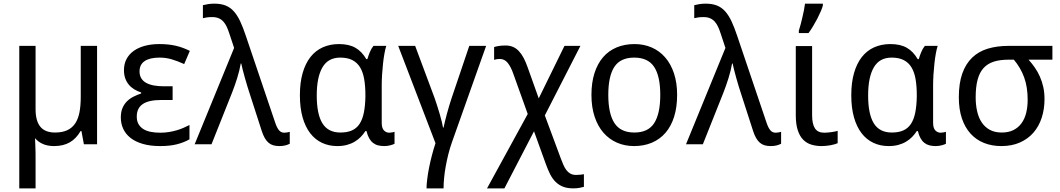

<svg xmlns="http://www.w3.org/2000/svg" viewBox="-20 -786 5776 1046"><path d="M173.8 -190.9Q173.8 -127.4 199.7 -95.7Q225.6 -64 279.8 -64Q319.8 -64 346.7 -76.7Q373.5 -89.4 389.9 -114Q406.2 -138.7 413.1 -174.8Q419.9 -210.9 419.9 -257.8V-536.1H508.8V0H437L423.8 -71.8H418.9Q395.5 -31.2 360.4 -10.7Q325.2 9.8 274.9 9.8Q239.7 9.8 213.9 -1.5Q188 -12.7 170.9 -33.2Q171.4 -14.6 172.4 4.9Q173.3 22 173.6 42.7Q173.8 63.5 173.8 84V240.2H85V-536.1H173.8Z M920.4 -315.9V-241.2H857.4Q790 -241.2 757.6 -219Q725.1 -196.8 725.1 -150.9Q725.1 -126 735.1 -109.1Q745.1 -92.3 762.2 -82Q779.3 -71.8 802.7 -67.4Q826.2 -63 853 -63Q877.9 -63 900.4 -66.7Q922.9 -70.3 942.6 -76.2Q962.4 -82 979.7 -89.6Q997.1 -97.2 1012.2 -105V-26.9Q983.4 -10.3 944.8 -0.2Q906.2 9.8 853 9.8Q797.9 9.8 757.3 -2.2Q716.8 -14.2 690.4 -35.2Q664.1 -56.2 651.1 -84.7Q638.2 -113.3 638.2 -146Q638.2 -176.3 647.5 -197.8Q656.7 -219.2 672.1 -234.4Q687.5 -249.5 707.5 -259.5Q727.5 -269.5 749 -276.9V-282.2Q728 -289.1 710.9 -299.6Q693.8 -310.1 681.4 -325.2Q668.9 -340.3 662.1 -359.9Q655.3 -379.4 655.3 -403.8Q655.3 -438 669.4 -464.6Q683.6 -491.2 709.2 -509.3Q734.9 -527.3 770 -536.6Q805.2 -545.9 847.2 -545.9Q873 -545.9 895 -543.7Q917 -541.5 937 -536.9Q957 -532.2 975.8 -525.4Q994.6 -518.6 1014.2 -508.8L983.4 -437Q946.8 -453.6 915.3 -462.9Q883.8 -472.2 849.1 -472.2Q796.4 -472.2 768.3 -453.4Q740.2 -434.6 740.2 -397Q740.2 -375 749.8 -359.4Q759.3 -343.8 776.9 -334.2Q794.4 -324.7 818.8 -320.3Q843.3 -315.9 873 -315.9Z M1040.5 0 1255.4 -524.9 1229.5 -603Q1223.1 -623 1215.6 -639.4Q1208 -655.8 1197.5 -667.7Q1187 -679.7 1172.1 -686.3Q1157.2 -692.9 1136.2 -692.9Q1119.6 -692.9 1107.4 -691.2Q1095.2 -689.5 1085.4 -687V-757.8Q1098.1 -761.2 1114.3 -763.7Q1130.4 -766.1 1147.5 -766.1Q1183.6 -766.1 1209.2 -755.9Q1234.9 -745.6 1254.2 -723.9Q1273.4 -702.1 1288.8 -669.2Q1304.2 -636.2 1319.3 -590.8L1479.5 -117.2Q1488.3 -90.8 1499.5 -76.9Q1510.7 -63 1529.3 -63Q1536.1 -63 1545.4 -64.7Q1554.7 -66.4 1558.6 -67.9V-2.9Q1547.4 2.9 1533.9 6.3Q1520.5 9.8 1502.4 9.8Q1483.4 9.8 1469 5.6Q1454.6 1.5 1443.1 -8.3Q1431.6 -18.1 1422.6 -33.7Q1413.6 -49.3 1406.2 -71.8L1340.3 -275.9Q1335 -292 1327.9 -314.9Q1320.8 -337.9 1314.2 -361.6Q1307.6 -385.3 1302.2 -406.5Q1296.9 -427.7 1294.4 -439.9H1291.5Q1285.2 -402.3 1272.2 -360.8Q1259.3 -319.3 1244.1 -280.8L1132.3 0Z M1834.5 -64Q1871.6 -64 1897.2 -75.4Q1922.9 -86.9 1938.7 -110.8Q1954.6 -134.8 1962.2 -171.9Q1969.7 -209 1970.7 -259.8V-267.1Q1970.7 -316.4 1964.1 -354.7Q1957.5 -393.1 1941.7 -419.2Q1925.8 -445.3 1899.4 -458.7Q1873 -472.2 1833.5 -472.2Q1767.6 -472.2 1736.6 -418.9Q1705.6 -365.7 1705.6 -266.1Q1705.6 -164.1 1736.6 -114Q1767.6 -64 1834.5 -64ZM1817.4 9.8Q1772 9.8 1734.4 -7.8Q1696.8 -25.4 1669.9 -60.3Q1643.1 -95.2 1628.4 -147Q1613.8 -198.7 1613.8 -267.1Q1613.8 -335.9 1628.7 -387.9Q1643.6 -439.9 1671.1 -475.1Q1698.7 -510.3 1738.3 -528.1Q1777.8 -545.9 1826.7 -545.9Q1881.3 -545.9 1916.5 -525.6Q1951.7 -505.4 1975.6 -463.9H1981.4Q1986.3 -481 1994.4 -501Q2002.4 -521 2014.6 -536.1H2084.5Q2079.1 -520 2074.5 -494.6Q2069.8 -469.2 2066.7 -439.7Q2063.5 -410.2 2061.5 -379.4Q2059.6 -348.6 2059.6 -321.8V-117.2Q2059.6 -87.9 2071.8 -75.4Q2084 -63 2100.6 -63Q2107.4 -63 2116.5 -64.7Q2125.5 -66.4 2129.4 -67.9V-2.9Q2122.1 1.5 2106.2 5.6Q2090.3 9.8 2073.7 9.8Q2055.2 9.8 2039.8 5.9Q2024.4 2 2012.2 -7.6Q2000 -17.1 1991.2 -32.7Q1982.4 -48.3 1976.6 -71.8H1970.7Q1960 -55.2 1945.6 -40.3Q1931.2 -25.4 1912.4 -14.2Q1893.6 -2.9 1870.1 3.4Q1846.7 9.8 1817.4 9.8Z M2441.4 -8.8Q2430.7 21.5 2422.4 54.7Q2414.1 87.9 2408.2 120.6Q2402.3 153.3 2399.4 184.1Q2396.5 214.8 2396.5 240.2H2303.7Q2303.7 219.7 2307.4 190.2Q2311 160.6 2317.6 127.2Q2324.2 93.8 2333.3 59.3Q2342.3 24.9 2352.5 -5.9L2149.4 -536.1H2241.7L2347.7 -252Q2354.5 -232.4 2361.8 -209.7Q2369.1 -187 2375.5 -165Q2381.8 -143.1 2386.7 -123.5Q2391.6 -104 2393.6 -90.8H2396.5Q2398.9 -103.5 2403.8 -123.5Q2408.7 -143.6 2414.8 -166.3Q2420.9 -189 2427.5 -210.9Q2434.1 -232.9 2439.5 -249L2536.6 -536.1H2628.4Z M2734.9 -538.1Q2756.8 -538.1 2774.7 -530.5Q2792.5 -522.9 2806.6 -507.8Q2820.8 -492.7 2832.8 -470.2Q2844.7 -447.8 2855 -418L2915 -250L3055.2 -536.1H3142.1L2948.2 -157.2L3035.2 77.1Q3042 95.7 3049.1 111.8Q3056.2 127.9 3065.4 140.4Q3074.7 152.8 3087.4 159.9Q3100.1 167 3118.2 167Q3130.9 167 3142.1 165.8Q3153.3 164.6 3161.1 163.1V231.9Q3150.4 234.9 3136.5 237.5Q3122.6 240.2 3103 240.2Q3070.3 240.2 3047.1 231Q3023.9 221.7 3006.6 204.6Q2989.3 187.5 2976.8 162.6Q2964.4 137.7 2953.1 106L2889.2 -70.8L2728 240.2H2633.3L2855 -165L2776.9 -382.8Q2763.7 -421.4 2746.3 -443.1Q2729 -464.8 2703.1 -464.8Q2685.5 -464.8 2671.9 -460V-529.8Q2682.6 -533.2 2697.8 -535.6Q2712.9 -538.1 2734.9 -538.1Z M3668.9 -269Q3668.9 -202.1 3652.6 -150.1Q3636.2 -98.1 3605.7 -62.7Q3575.2 -27.3 3531.7 -8.8Q3488.3 9.8 3434.1 9.8Q3383.8 9.8 3341.3 -8.8Q3298.8 -27.3 3267.8 -62.7Q3236.8 -98.1 3219.5 -150.1Q3202.1 -202.1 3202.1 -269Q3202.1 -335.4 3218.5 -387Q3234.9 -438.5 3265.1 -473.9Q3295.4 -509.3 3339.1 -527.6Q3382.8 -545.9 3437 -545.9Q3487.3 -545.9 3529.8 -527.6Q3572.3 -509.3 3603.3 -473.9Q3634.3 -438.5 3651.6 -387Q3668.9 -335.4 3668.9 -269ZM3293.9 -269Q3293.9 -167 3327.4 -115.5Q3360.8 -64 3436 -64Q3511.2 -64 3544.2 -115.5Q3577.1 -167 3577.1 -269Q3577.1 -371.1 3543.7 -421.6Q3510.3 -472.2 3435.1 -472.2Q3359.9 -472.2 3326.9 -421.6Q3293.9 -371.1 3293.9 -269Z M3717.3 0 3932.1 -524.9 3906.2 -603Q3899.9 -623 3892.3 -639.4Q3884.8 -655.8 3874.3 -667.7Q3863.8 -679.7 3848.9 -686.3Q3834 -692.9 3813 -692.9Q3796.4 -692.9 3784.2 -691.2Q3772 -689.5 3762.2 -687V-757.8Q3774.9 -761.2 3791 -763.7Q3807.1 -766.1 3824.2 -766.1Q3860.4 -766.1 3886 -755.9Q3911.6 -745.6 3930.9 -723.9Q3950.2 -702.1 3965.6 -669.2Q3981 -636.2 3996.1 -590.8L4156.2 -117.2Q4165 -90.8 4176.3 -76.9Q4187.5 -63 4206.1 -63Q4212.9 -63 4222.2 -64.7Q4231.4 -66.4 4235.4 -67.9V-2.9Q4224.1 2.9 4210.7 6.3Q4197.3 9.8 4179.2 9.8Q4160.2 9.8 4145.8 5.6Q4131.3 1.5 4119.9 -8.3Q4108.4 -18.1 4099.4 -33.7Q4090.3 -49.3 4083 -71.8L4017.1 -275.9Q4011.7 -292 4004.6 -314.9Q3997.6 -337.9 3991 -361.6Q3984.4 -385.3 3979 -406.5Q3973.6 -427.7 3971.2 -439.9H3968.3Q3961.9 -402.3 3949 -360.8Q3936 -319.3 3920.9 -280.8L3809.1 0Z M4404.3 -535.2V-158.2Q4404.3 -110.8 4419.7 -86.9Q4435.1 -63 4470.2 -63Q4479 -63 4490 -64Q4501 -64.9 4511.2 -66.4Q4521.5 -67.9 4530.3 -69.8Q4539.1 -71.8 4543.5 -73.2V-5.9Q4537.1 -2.9 4527.1 0Q4517.1 2.9 4505.4 5.1Q4493.7 7.3 4481 8.5Q4468.3 9.8 4456.5 9.8Q4426.3 9.8 4400.4 2Q4374.5 -5.9 4355.7 -24.9Q4336.9 -43.9 4326.2 -76.4Q4315.4 -108.9 4315.4 -158.2V-535.2ZM4332 -619.1Q4336.9 -633.8 4341.8 -652.6Q4346.7 -671.4 4351.3 -691.2Q4356 -710.9 4359.9 -730.5Q4363.8 -750 4365.7 -766.1H4462.9V-755.9Q4460 -744.1 4451.9 -725.1Q4443.8 -706.1 4432.9 -684.8Q4421.9 -663.6 4409.2 -642.6Q4396.5 -621.6 4384.8 -606H4332Z M4838.4 -64Q4875.5 -64 4901.1 -75.4Q4926.8 -86.9 4942.6 -110.8Q4958.5 -134.8 4966.1 -171.9Q4973.6 -209 4974.6 -259.8V-267.1Q4974.6 -316.4 4968 -354.7Q4961.4 -393.1 4945.6 -419.2Q4929.7 -445.3 4903.3 -458.7Q4877 -472.2 4837.4 -472.2Q4771.5 -472.2 4740.5 -418.9Q4709.5 -365.7 4709.5 -266.1Q4709.5 -164.1 4740.5 -114Q4771.5 -64 4838.4 -64ZM4821.3 9.8Q4775.9 9.8 4738.3 -7.8Q4700.7 -25.4 4673.8 -60.3Q4647 -95.2 4632.3 -147Q4617.7 -198.7 4617.7 -267.1Q4617.7 -335.9 4632.6 -387.9Q4647.5 -439.9 4675 -475.1Q4702.6 -510.3 4742.2 -528.1Q4781.7 -545.9 4830.6 -545.9Q4885.3 -545.9 4920.4 -525.6Q4955.6 -505.4 4979.5 -463.9H4985.4Q4990.2 -481 4998.3 -501Q5006.3 -521 5018.6 -536.1H5088.4Q5083 -520 5078.4 -494.6Q5073.7 -469.2 5070.6 -439.7Q5067.4 -410.2 5065.4 -379.4Q5063.5 -348.6 5063.5 -321.8V-117.2Q5063.5 -87.9 5075.7 -75.4Q5087.9 -63 5104.5 -63Q5111.3 -63 5120.4 -64.7Q5129.4 -66.4 5133.3 -67.9V-2.9Q5126 1.5 5110.1 5.6Q5094.2 9.8 5077.6 9.8Q5059.1 9.8 5043.7 5.9Q5028.3 2 5016.1 -7.6Q5003.9 -17.1 4995.1 -32.7Q4986.3 -48.3 4980.5 -71.8H4974.6Q4963.9 -55.2 4949.5 -40.3Q4935.1 -25.4 4916.3 -14.2Q4897.5 -2.9 4874 3.4Q4850.6 9.8 4821.3 9.8Z M5670.4 -246.1Q5670.4 -191.9 5655.3 -145Q5640.1 -98.1 5610.4 -63.7Q5580.6 -29.3 5536.6 -9.8Q5492.7 9.8 5435.5 9.8Q5383.3 9.8 5340.6 -7.3Q5297.9 -24.4 5267.3 -58.1Q5236.8 -91.8 5220.2 -141.4Q5203.6 -190.9 5203.6 -255.9Q5203.6 -332 5222.4 -385.3Q5241.2 -438.5 5276.4 -472.2Q5311.5 -505.9 5361.8 -521Q5412.1 -536.1 5474.6 -536.1H5713.4V-460.9H5583.5Q5601.6 -440.9 5617.4 -418.2Q5633.3 -395.5 5645 -369.1Q5656.7 -342.8 5663.6 -312.5Q5670.4 -282.2 5670.4 -246.1ZM5295.4 -255.9Q5295.4 -214.4 5303.5 -179.2Q5311.5 -144 5328.9 -118.4Q5346.2 -92.8 5373 -78.4Q5399.9 -64 5437.5 -64Q5474.6 -64 5501.2 -77.4Q5527.8 -90.8 5545.2 -114.7Q5562.5 -138.7 5570.6 -171.4Q5578.6 -204.1 5578.6 -242.2Q5578.6 -312.5 5559.3 -365Q5540 -417.5 5503.4 -460.9H5474.6Q5428.2 -460.9 5394.3 -450.2Q5360.4 -439.5 5338.4 -415.3Q5316.4 -391.1 5305.9 -351.8Q5295.4 -312.5 5295.4 -255.9Z"/></svg>

Font: Genotype
Style: Regular
Weight: 400
Foundry: Ascender Corporation
Version: Version 1.00